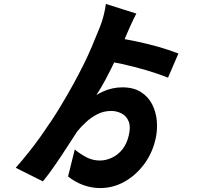

<svg xmlns="http://www.w3.org/2000/svg" viewBox="-20 -865 1040 976"><path d="M602 -421Q659 -421 696.5 -397Q734 -373 753.5 -334.5Q773 -296 777 -251.5Q781 -207 772 -164Q756 -89 713.5 -31.5Q671 26 613 58.5Q555 91 489 91Q446 91 404 76Q362 61 326 32L360 -105Q391 -80 421.5 -64.5Q452 -49 488 -49Q518 -49 548.5 -63Q579 -77 602 -105.5Q625 -134 635 -178Q645 -221 634 -248Q623 -275 598.5 -288Q574 -301 545 -301Q507 -301 475 -284.5Q443 -268 417 -244Q391 -220 372 -196Q351 -164 321 -117.5Q291 -71 259 -24.5Q227 22 198 57L60 -12Q94 -51 126 -91Q158 -131 187 -172Q216 -213 242.5 -253Q269 -293 291 -330Q327 -390 354 -439.5Q381 -489 403.5 -534Q426 -579 446 -626Q466 -673 488 -728Q498 -752 507 -787Q516 -822 518 -845L673 -796Q666 -783 656.5 -763Q647 -743 638.5 -724Q630 -705 625 -693Q599 -630 571.5 -571Q544 -512 518 -463.5Q492 -415 470 -382Q485 -391 505.5 -400.5Q526 -410 551 -415.5Q576 -421 602 -421ZM489 -559 536 -679Q609 -668 668.5 -655.5Q728 -643 781.5 -628Q835 -613 887 -593L834 -470Q785 -490 724 -508Q663 -526 601.5 -539.5Q540 -553 489 -559Z"/></svg>

Font: Noto Sans JP ExtraBold
Style: Regular
Weight: 800
Designer: Ryoko NISHIZUKA  (kana, bopomofo & ideographs); Paul D. Hunt (Latin, Greek & Cyrillic); Sandoll Communications , Soo-you
Foundry: Adobe
Version: Version 2.004-H2;hotconv 1.0.118;makeotfexe 2.5.65603